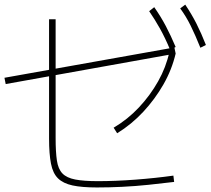

<svg xmlns="http://www.w3.org/2000/svg" viewBox="-24 -856 928 846"><path d="M192.2 -245.6V-771.1H221.1V-247.8Q221.1 -186.7 226.7 -148.9Q232.2 -111.1 251.1 -91.7Q270 -72.2 307.8 -65Q345.6 -57.8 406.7 -57.8Q483.3 -57.8 572.2 -64.4Q661.1 -71.1 740 -82.2L743.3 -54.4Q688.9 -47.8 630.6 -41.7Q572.2 -35.6 514.4 -32.8Q456.7 -30 403.3 -30Q336.7 -30 295.6 -38.9Q254.4 -47.8 231.7 -70Q208.9 -92.2 200.6 -135Q192.2 -177.8 192.2 -245.6ZM1.1 -485.6 -4.4 -513.3 743.3 -646.7H744.4L750 -620ZM476.7 -293.3Q538.9 -330 588.3 -382.8Q637.8 -435.6 672.8 -497.8Q707.8 -560 722.2 -626.7L750 -620Q733.3 -548.9 696.1 -483.9Q658.9 -418.9 607.2 -363.3Q555.6 -307.8 492.2 -268.9ZM725.6 -636.7Q703.3 -690 680.6 -730.6Q657.8 -771.1 633.3 -806.7L655.6 -824.4Q684.4 -783.3 706.7 -741.1Q728.9 -698.9 750 -648.9ZM858.9 -645.6Q836.7 -701.1 816.1 -742.8Q795.6 -784.4 770 -818.9L792.2 -835.6Q820 -794.4 841.7 -751.7Q863.3 -708.9 883.3 -657.8Z"/></svg>

Font: Paperlogy 1 Thin
Style: Regular
Weight: 250
Designer: redesigned by Lee Juim, glyphs from Gmarket Sans & Montserrat
Foundry: PT&
Version: Version 1.001